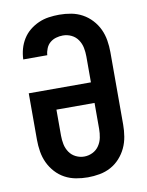

<svg xmlns="http://www.w3.org/2000/svg" viewBox="-85 -804 669 873"><g transform="rotate(-10 250.0 -367.5)"><path d="M250 8Q223 8 195.5 3Q168 -2 144 -15Q120 -28 101.5 -48.5Q83 -69 71.5 -93.5Q60 -118 55.5 -145.5Q51 -173 51 -200V-415H338V-535Q338 -555 334 -575Q330 -595 318.5 -612Q307 -629 288.5 -638Q270 -647 249 -647Q233 -647 217.5 -642.5Q202 -638 190 -628Q178 -618 171.5 -602.5Q165 -587 164 -571H53Q54 -596 60.5 -619.5Q67 -643 80 -664Q93 -685 112 -700.5Q131 -716 153.5 -726Q176 -736 200.5 -739.5Q225 -743 249 -743Q277 -743 304 -738Q331 -733 355 -720Q379 -707 398 -686.5Q417 -666 428.5 -641.5Q440 -617 444.5 -589.5Q449 -562 449 -535V-200Q449 -173 444.5 -145.5Q440 -118 428.5 -93.5Q417 -69 398.5 -48.5Q380 -28 356 -15Q332 -2 304.5 3Q277 8 250 8ZM250 -88Q270 -88 288.5 -97Q307 -106 318.5 -123Q330 -140 334 -160Q338 -180 338 -200V-320H162V-200Q162 -180 166 -160Q170 -140 181.5 -123Q193 -106 211.5 -97Q230 -88 250 -88Z"/></g></svg>

Font: Iosevka SS08 Regular
Style: Bold
Weight: 700
Monospace: yes
Designer: Belleve Invis
Foundry: Belleve Invis
Version: Version 16.3.4; ttfautohint (v1.8.4)